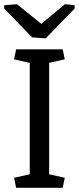

<svg xmlns="http://www.w3.org/2000/svg" viewBox="-32 -896 376 916"><path d="M109.9 -596.2 35.2 -612.8 44.9 -660.6H267.1L276.9 -612.8L202.6 -596.2V-64.5L276.9 -47.9L267.1 0H44.9L35.2 -47.9L109.9 -64.5ZM-12.2 -871.1 48.8 -876 165 -782.2 277.8 -876 324.2 -871.1V-855.5L186 -712.9L121.1 -717.8L-12.2 -855.5Z"/></svg>

Font: NoticiaText-Regular
Style: Regular
Weight: 400
Designer: JM Sole
Foundry: JM Sole
Version: Version 1.003